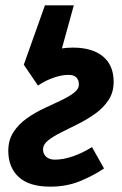

<svg xmlns="http://www.w3.org/2000/svg" viewBox="-20 -686 455 718"><path d="M69 -444 148 -666H256L208 -492ZM168 12Q89 12 50 -24Q11 -60 11 -122Q11 -162 30 -191.5Q49 -221 79 -242.5Q109 -264 143 -280Q177 -296 207 -310Q237 -324 256 -338.5Q275 -353 275 -370Q275 -387 265.5 -396.5Q256 -406 236 -406Q211 -406 180.5 -395.5Q150 -385 122 -366L69 -444Q108 -475 156 -491.5Q204 -508 252 -508Q325 -508 365 -475Q405 -442 405 -380Q405 -341 386 -312Q367 -283 337 -261.5Q307 -240 273 -223Q239 -206 209 -191Q179 -176 160 -161Q141 -146 141 -127Q141 -110 153 -99.5Q165 -89 185 -89Q217 -89 253 -101.5Q289 -114 324 -136L369 -56Q329 -29 279 -8.5Q229 12 168 12Z"/></svg>

Font: Source Sans 3
Style: Bold Italic
Weight: 700
Italic angle: -11°
Designer: Paul D. Hunt
Foundry: Adobe
Version: Version 3.052;hotconv 1.1.0;makeotfexe 2.6.0